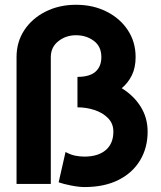

<svg xmlns="http://www.w3.org/2000/svg" viewBox="-20 -755 660 788"><path d="M326.7 -112.3Q382.3 -112.3 413.8 -138.9Q445.3 -165.5 445.3 -214.8Q445.3 -247.6 423.8 -269.8Q402.3 -292 368.7 -303.2Q335 -314.5 297.9 -314.5V-439.5Q348.1 -439.5 372.1 -460.9Q396 -482.4 396 -520.5Q396 -564.5 365 -587.4Q334 -610.4 292 -610.4Q250.5 -610.4 219.5 -585.9Q188.5 -561.5 188.5 -520.5V0H47.9V-520.5Q47.9 -583 79.8 -631.3Q111.8 -679.7 167.2 -707.5Q222.7 -735.4 292 -735.4Q361.8 -735.4 417.2 -707.5Q472.7 -679.7 504.6 -631.3Q536.6 -583 536.6 -520.5Q536.6 -477.5 521 -445.8Q505.4 -414.1 479.5 -393.1Q528.8 -362.8 557.4 -317.1Q585.9 -271.5 585.9 -214.8Q585.9 -148.9 555.2 -97.4Q524.4 -45.9 466.6 -16.6Q408.7 12.7 326.7 12.7Q303.7 12.7 271.5 6.3Q239.3 0 220.7 -6.8L249 -131.3Q269 -120.1 288.1 -116.2Q307.1 -112.3 326.7 -112.3Z"/></svg>

Font: Giphurs
Style: Bold
Weight: 700
Version: Version 0.920; ttfautohint (v1.8.4.7-5d5b)